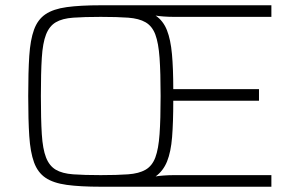

<svg xmlns="http://www.w3.org/2000/svg" viewBox="-20 -708 1106 728"><path d="M362 0Q284 0 233 -7Q182 -14 152.5 -34Q123 -54 109 -92.5Q95 -131 91 -192Q87 -253 87 -344Q87 -435 91 -496Q95 -557 109 -595.5Q123 -634 152.5 -654Q182 -674 233 -681Q284 -688 362 -688H1009V-644H642Q620 -644 600 -645.5Q580 -647 570 -649Q599 -629 613 -593.5Q627 -558 632 -503Q637 -448 637 -370H962V-326H637Q637 -244 632.5 -188Q628 -132 613.5 -96Q599 -60 570 -39Q580 -41 600 -42.5Q620 -44 642 -44H1009V0ZM362 -44Q424 -44 465.5 -47Q507 -50 532 -64.5Q557 -79 569 -111Q581 -143 585 -199.5Q589 -256 589 -344Q589 -432 585 -488.5Q581 -545 569 -577Q557 -609 532 -623.5Q507 -638 466 -641Q425 -644 362 -644Q299 -644 257.5 -641Q216 -638 191.5 -623.5Q167 -609 154.5 -577Q142 -545 138.5 -488.5Q135 -432 135 -344Q135 -256 138.5 -199.5Q142 -143 154.5 -111Q167 -79 191.5 -64.5Q216 -50 257.5 -47Q299 -44 362 -44Z"/></svg>

Font: Saira ExtraLight
Style: Regular
Weight: 200
Designer: Hector Gatti with collaboration of the Omnibus-Type team
Foundry: Omnibus-Type
Version: Version 1.100; ttfautohint (v1.8.3)